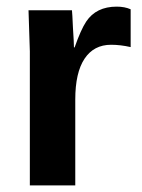

<svg xmlns="http://www.w3.org/2000/svg" viewBox="-20 -559 429 579"><path d="M207 0H70V-404Q70 -412 66 -528H197Q198 -521 200 -475Q203 -430 203 -416H205Q224 -470 240 -494Q270 -539 332 -539Q356 -539 374 -531V-417Q343 -424 315 -424Q263 -424 235 -382Q207 -340 207 -259Z"/></svg>

Font: Libra Sans
Style: Bold
Weight: 700
Foundry: Context Ltd
Version: Version 1.000